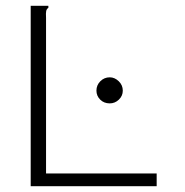

<svg xmlns="http://www.w3.org/2000/svg" viewBox="-20 -643 640 663"><path d="M86 -623H147V-616Q141 -612 139.5 -605Q138 -598 139 -581V-44H521V0H86ZM359 -286Q339 -286 326 -299Q313 -312 313 -330Q313 -349 326.5 -362.5Q340 -376 359 -376Q376 -376 390 -362.5Q404 -349 404 -330Q404 -312 390.5 -299Q377 -286 359 -286Z"/></svg>

Font: Inconsolata Expanded Light
Style: Regular
Weight: 300
Width: 7
Monospace: yes
Designer: Raph Levien, Cyreal, Brenton Simpson
Foundry: Raph Levien, Cyreal, Google
Version: Version 3.001; ttfautohint (v1.8.2.53-6de2)